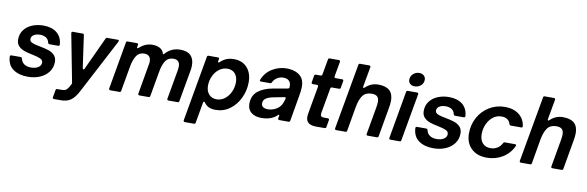

<svg xmlns="http://www.w3.org/2000/svg" viewBox="-60 -1342 6446 2109"><g transform="rotate(10 3163.0 -287.5)"><path d="M19 -172Q19 -189 35 -189H137Q151 -189 155 -174Q163 -136 193 -115.5Q223 -95 270 -95Q317 -95 349 -115Q381 -135 381 -169Q381 -197 351 -211Q321 -225 261 -237Q204 -248 167 -261Q130 -274 103.5 -301.5Q77 -329 77 -375Q77 -436 110.5 -481Q144 -526 201 -549.5Q258 -573 326 -573Q420 -573 476 -527.5Q532 -482 538 -399Q538 -382 522 -382H426Q413 -382 408 -397Q401 -432 374 -449.5Q347 -467 307 -467Q263 -467 236 -449Q209 -431 209 -402Q209 -376 238.5 -363Q268 -350 327 -340Q385 -329 424 -316.5Q463 -304 490.5 -276Q518 -248 518 -201Q518 -137 482.5 -89Q447 -41 386.5 -15Q326 11 252 11Q152 11 88.5 -33.5Q25 -78 19 -172Z M578 202Q570 202 566 197Q562 192 564 184L578 103Q581 88 595 88H643Q671 88 687.5 79.5Q704 71 722 42L739 11Q746 1 743 -10L640 -544V-546Q640 -561 655 -561H763Q779 -561 780 -546L831 -187Q833 -175 841 -175Q848 -175 852 -184L1021 -549Q1027 -561 1040 -561H1155Q1169 -561 1169 -550Q1169 -545 1167 -542L848 66Q809 141 766 171.5Q723 202 654 202Z M1290 -14Q1288 0 1273 0H1170Q1162 0 1158.5 -5Q1155 -10 1156 -18L1249 -547Q1252 -561 1266 -561H1369Q1386 -561 1384 -544L1380 -522L1379 -516Q1379 -507 1386 -507Q1391 -507 1397 -513Q1462 -573 1541 -573Q1591 -573 1624.5 -554.5Q1658 -536 1669 -500Q1672 -491 1676 -491Q1679 -491 1685 -497Q1751 -573 1853 -573Q1931 -573 1969 -534.5Q2007 -496 2007 -426Q2007 -394 2002 -368L1939 -14Q1937 0 1922 0H1819Q1811 0 1807.5 -5Q1804 -10 1805 -18L1864 -351Q1867 -372 1867 -387Q1867 -462 1795 -462Q1738 -462 1708.5 -419Q1679 -376 1665 -297L1615 -14Q1612 0 1598 0H1495Q1487 0 1483.5 -5Q1480 -10 1481 -18L1539 -351Q1543 -368 1543 -386Q1543 -424 1524 -443Q1505 -462 1469 -462Q1413 -462 1383.5 -418Q1354 -374 1340 -297Z M2157 187Q2156 202 2140 202H2038Q2030 202 2026 197Q2022 192 2023 184L2152 -547Q2155 -561 2169 -561H2272Q2289 -561 2287 -544L2283 -522L2282 -516Q2282 -507 2289 -507Q2294 -507 2300 -513Q2335 -546 2371 -559.5Q2407 -573 2451 -573Q2544 -573 2598.5 -512.5Q2653 -452 2653 -351Q2653 -258 2613.5 -174.5Q2574 -91 2504.5 -40Q2435 11 2348 11Q2303 11 2272.5 -2Q2242 -15 2218 -48Q2212 -56 2206 -56Q2201 -56 2198 -45ZM2515 -325Q2515 -385 2484.5 -421Q2454 -457 2399 -457Q2348 -457 2306.5 -425.5Q2265 -394 2242 -343Q2219 -292 2219 -237Q2219 -177 2251 -141Q2283 -105 2337 -105Q2388 -105 2429 -137Q2470 -169 2492.5 -219.5Q2515 -270 2515 -325Z M2701 -120Q2701 -211 2761.5 -260.5Q2822 -310 2930 -330L3089 -358Q3104 -362 3104 -369L3105 -386Q3105 -420 3089 -440Q3068 -467 3019 -467Q2983 -467 2951.5 -447.5Q2920 -428 2904 -394Q2899 -382 2886 -382H2785Q2776 -382 2772 -387Q2768 -392 2772 -400Q2806 -484 2880 -528.5Q2954 -573 3039 -573Q3089 -573 3131 -558.5Q3173 -544 3199 -516Q3237 -477 3237 -402Q3237 -359 3224 -292L3176 -14Q3173 0 3159 0H3056Q3048 0 3044 -5Q3040 -10 3041 -18L3046 -42Q3047 -45 3047 -50Q3047 -57 3042 -57Q3038 -57 3033 -52Q3012 -31 2991 -20Q2938 11 2858 11Q2786 11 2743.5 -23Q2701 -57 2701 -120ZM2985 -111Q3027 -130 3049 -161Q3071 -192 3083 -242Q3084 -244 3084 -248Q3084 -254 3079.5 -256.5Q3075 -259 3068 -258L2949 -235Q2896 -225 2867 -205Q2838 -185 2838 -147Q2838 -122 2858 -108.5Q2878 -95 2910 -95Q2950 -95 2985 -111Z M3579 -14Q3576 0 3562 0H3465Q3353 0 3353 -89Q3353 -105 3356 -123L3411 -435V-439Q3411 -445 3407.5 -449Q3404 -453 3397 -453H3350Q3342 -453 3338 -457.5Q3334 -462 3335 -470L3348 -547Q3351 -561 3365 -561H3419Q3433 -561 3436 -576L3467 -749Q3469 -763 3484 -763H3586Q3603 -763 3601 -745L3571 -579V-576Q3571 -561 3586 -561H3659Q3667 -561 3671 -556.5Q3675 -552 3673 -544L3660 -467Q3658 -453 3643 -453H3564Q3549 -453 3547 -438L3502 -185Q3496 -157 3496 -143Q3496 -128 3504.5 -120Q3513 -112 3535 -112H3578Q3586 -112 3590 -107Q3594 -102 3593 -94Z M3811 -14Q3808 0 3794 0H3691Q3674 0 3676 -18L3806 -749Q3808 -763 3823 -763H3925Q3942 -763 3940 -745L3900 -522V-518Q3900 -508 3906 -508Q3911 -508 3917 -514Q3952 -546 3986.5 -559.5Q4021 -573 4062 -573Q4228 -573 4228 -422Q4228 -385 4216 -323L4162 -14Q4159 0 4145 0H4042Q4034 0 4030 -5Q4026 -10 4028 -18L4082 -325Q4088 -360 4088 -383Q4088 -425 4068.5 -443.5Q4049 -462 4007 -462Q3940 -462 3907 -418Q3874 -374 3858 -286Z M4415 -14Q4413 0 4398 0H4295Q4287 0 4283.5 -5Q4280 -10 4281 -18L4374 -547Q4377 -561 4391 -561H4494Q4502 -561 4506 -556.5Q4510 -552 4509 -544ZM4385 -685Q4385 -724 4414 -750.5Q4443 -777 4482 -777Q4513 -777 4533 -759Q4553 -741 4553 -713Q4553 -674 4524 -648.5Q4495 -623 4455 -623Q4424 -623 4404.5 -640Q4385 -657 4385 -685Z M4543 -172Q4543 -189 4559 -189H4661Q4675 -189 4679 -174Q4687 -136 4717 -115.5Q4747 -95 4794 -95Q4841 -95 4873 -115Q4905 -135 4905 -169Q4905 -197 4875 -211Q4845 -225 4785 -237Q4728 -248 4691 -261Q4654 -274 4627.5 -301.5Q4601 -329 4601 -375Q4601 -436 4634.5 -481Q4668 -526 4725 -549.5Q4782 -573 4850 -573Q4944 -573 5000 -527.5Q5056 -482 5062 -399Q5062 -382 5046 -382H4950Q4937 -382 4932 -397Q4925 -432 4898 -449.5Q4871 -467 4831 -467Q4787 -467 4760 -449Q4733 -431 4733 -402Q4733 -376 4762.5 -363Q4792 -350 4851 -340Q4909 -329 4948 -316.5Q4987 -304 5014.5 -276Q5042 -248 5042 -201Q5042 -137 5006.5 -89Q4971 -41 4910.5 -15Q4850 11 4776 11Q4676 11 4612.5 -33.5Q4549 -78 4543 -172Z M5133 -219Q5133 -316 5177.5 -397Q5222 -478 5300 -525.5Q5378 -573 5474 -573Q5570 -573 5630.5 -526Q5691 -479 5702 -398V-395Q5702 -389 5698 -385.5Q5694 -382 5687 -382H5571Q5558 -382 5554 -396Q5545 -428 5519.5 -445.5Q5494 -463 5455 -463Q5401 -463 5359.5 -430.5Q5318 -398 5295 -345.5Q5272 -293 5272 -235Q5272 -172 5304 -135.5Q5336 -99 5391 -99Q5435 -99 5468.5 -119.5Q5502 -140 5521 -177Q5525 -189 5539 -189H5651Q5660 -189 5664 -183.5Q5668 -178 5664 -170Q5625 -85 5546.5 -37Q5468 11 5371 11Q5261 11 5197 -51.5Q5133 -114 5133 -219Z M5871 -14Q5868 0 5854 0H5751Q5734 0 5736 -18L5866 -749Q5868 -763 5883 -763H5985Q6002 -763 6000 -745L5960 -522V-518Q5960 -508 5966 -508Q5971 -508 5977 -514Q6012 -546 6046.5 -559.5Q6081 -573 6122 -573Q6288 -573 6288 -422Q6288 -385 6276 -323L6222 -14Q6219 0 6205 0H6102Q6094 0 6090 -5Q6086 -10 6088 -18L6142 -325Q6148 -360 6148 -383Q6148 -425 6128.5 -443.5Q6109 -462 6067 -462Q6000 -462 5967 -418Q5934 -374 5918 -286Z"/></g></svg>

Font: Open Sauce Two
Style: Bold Italic
Weight: 700
Italic angle: -10°
Designer: Alfredo Marco Pradil
Foundry: Creative Sauce Fz LLC
Version: Version 1.477